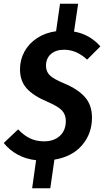

<svg xmlns="http://www.w3.org/2000/svg" viewBox="-38 -848 557 1027"><path d="M454 -218Q454 -134 401.5 -72Q349 -10 253 6L231 159H134L155 9Q48 -3 -18 -83L59 -156Q89 -124 122.5 -108Q156 -92 198 -92Q250 -92 282 -121Q314 -150 314 -201Q314 -235 293.5 -257Q273 -279 217 -303Q139 -336 104 -376Q69 -416 69 -477Q69 -528 92.5 -571.5Q116 -615 160 -644Q204 -673 262 -681L283 -828H380L358 -679Q441 -665 499 -600L428 -529Q371 -582 305 -582Q261 -582 234.5 -559Q208 -536 208 -496Q208 -465 228.5 -445Q249 -425 305 -402Q379 -371 416.5 -328.5Q454 -286 454 -218Z"/></svg>

Font: Fira Sans Condensed SemiBold
Style: Italic
Weight: 600
Width: 3
Italic angle: -8°
Designer: bBox Type GmbH & Carrois Corporate GbR & Edenspiekermann AG
Foundry: bBox Type GmbH & Carrois Corporate GbR & Edenspiekermann AG
Version: Version 4.301